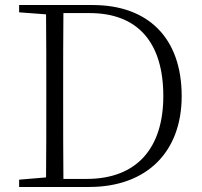

<svg xmlns="http://www.w3.org/2000/svg" viewBox="-20 -743 802 763"><path d="M56 -694 163 -686C164 -588 164 -489 164 -383V-357C164 -237 164 -136 163 -38L56 -29V0H334C563 0 702 -139 702 -361C702 -593 568 -723 348 -723H56ZM232 -32C231 -132 231 -234 231 -357V-383C231 -490 231 -592 232 -691H336C526 -691 629 -576 629 -361C629 -158 527 -32 324 -32Z"/></svg>

Font: Noto Serif TC ExtraLight
Style: Regular
Weight: 200
Designer: Ryoko NISHIZUKA 西塚涼子 (kana & ideographs); Frank Grießhammer (Latin, Greek & Cyrillic); Wenlong ZHANG 张文龙 (bopomofo); San
Foundry: Adobe
Version: Version 2.001;hotconv 1.1.0;makeotfexe 2.6.0